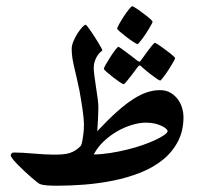

<svg xmlns="http://www.w3.org/2000/svg" viewBox="-20 -593 640 612"><path d="M564.9 -220.7Q564.9 -175.3 546.6 -141.1Q528.3 -106.9 497.6 -82.5Q466.8 -58.1 426.3 -42.2Q385.7 -26.4 340.8 -17.3Q295.9 -8.3 249.8 -4.6Q203.6 -1 162.1 -1Q145 -1 130.9 -2Q116.7 -2.9 108.4 -5.9Q106 -6.3 98.1 -12.5Q90.3 -18.6 79.8 -27.6Q69.3 -36.6 57.9 -47.4Q46.4 -58.1 36.6 -68.1Q26.9 -78.1 20.5 -86.2Q14.2 -94.2 14.2 -98.1Q14.2 -100.6 16.8 -103.8Q19.5 -106.9 23.9 -106.9Q36.6 -106.9 53.2 -106Q69.8 -105 87.2 -103.5Q104.5 -102.1 121.1 -101.1Q137.7 -100.1 150.9 -100.1Q167.5 -100.1 179.7 -101.1Q191.9 -102.1 201.9 -105.2Q211.9 -108.4 220.7 -114Q229.5 -119.6 238.3 -128.9Q241.2 -136.2 242.9 -146.5Q244.6 -156.7 245.8 -166.7Q247.1 -176.8 247.3 -185.5Q247.6 -194.3 247.6 -199.2Q247.6 -205.1 246.3 -217.8Q245.1 -230.5 242.9 -245.8Q240.7 -261.2 238 -277.1Q235.4 -293 232.9 -306.2Q228.5 -327.1 224.4 -345Q220.2 -362.8 216.6 -378.4Q212.9 -394 210.7 -408.4Q208.5 -422.9 208.5 -437.5Q208.5 -448.2 214.1 -461.7Q219.7 -475.1 227.3 -486.8Q234.9 -498.5 242.2 -506.3Q249.5 -514.2 252.9 -514.2Q254.4 -514.2 258.8 -508.5Q263.2 -502.9 269.3 -494.1Q275.4 -485.4 282 -475.1Q288.6 -464.8 293.9 -455.8Q299.3 -446.8 303 -440.2Q306.6 -433.6 306.6 -432.6Q302.7 -429.7 297.9 -424.8Q293 -419.9 288.8 -412.8Q284.7 -405.8 281.7 -396.7Q278.8 -387.7 278.8 -376.5Q278.8 -367.7 281 -350.6Q283.2 -333.5 286.1 -314.7Q289.1 -295.9 291.3 -278.8Q293.5 -261.7 293.5 -252.9Q293.5 -246.6 293.2 -236.8Q293 -227.1 292.5 -216.1Q292 -205.1 291.3 -194.3Q290.5 -183.6 290 -174.8Q325.2 -212.4 353.5 -237.5Q381.8 -262.7 405.8 -277.8Q429.7 -293 450.2 -299.3Q470.7 -305.7 489.3 -305.7Q510.3 -305.7 524.7 -296.6Q539.1 -287.6 548.1 -274.7Q557.1 -261.7 561 -247.1Q564.9 -232.4 564.9 -220.7ZM514.2 -175.3Q514.2 -178.2 509.5 -182.6Q504.9 -187 495.8 -191.4Q486.8 -195.8 474.1 -199Q461.4 -202.1 445.3 -202.1Q425.3 -202.1 401.4 -195.1Q377.4 -188 354.2 -174.8Q331.1 -161.6 311 -142.8Q291 -124 278.8 -100.6Q305.2 -101.1 332.8 -105.5Q360.4 -109.9 386.7 -116.5Q413.1 -123 436 -131.1Q459 -139.2 476.6 -147.5Q494.1 -155.8 504.2 -163.1Q514.2 -170.4 514.2 -175.3ZM353.5 -502Q353.5 -504.9 359.9 -516.4Q366.2 -527.8 374.5 -540.5Q382.8 -553.2 390.9 -563.2Q398.9 -573.2 401.9 -573.2Q402.8 -573.2 408.2 -570.1Q413.6 -566.9 420.7 -562Q427.7 -557.1 435.8 -551Q443.8 -544.9 450.7 -539.6Q457.5 -534.2 461.9 -529.8Q466.3 -525.4 466.3 -523.9Q466.3 -522 463.1 -516.1Q460 -510.3 455.3 -502.2Q450.7 -494.1 444.8 -485.4Q439 -476.6 433.6 -469.5Q428.2 -462.4 424.1 -457.5Q419.9 -452.6 418.5 -452.6Q415.5 -452.6 405 -459.5Q394.5 -466.3 383.1 -475.1Q371.6 -483.9 362.5 -491.7Q353.5 -499.5 353.5 -502ZM374.5 -324.7Q371.6 -324.7 361.3 -331.5Q351.1 -338.4 339.8 -347.2Q328.6 -356 319.8 -363.8Q311 -371.6 311 -373.5Q311 -376.5 317.4 -387.7Q323.7 -398.9 331.8 -411.4Q339.8 -423.8 347.4 -433.8Q355 -443.8 357.4 -443.8Q358.9 -443.8 368.7 -436.8Q378.4 -429.7 389.6 -421.4L418.9 -398.9Q422.4 -396.5 425.3 -396.5Q426.8 -396.5 429.2 -400.4Q440.4 -415.5 449.2 -428.2Q457 -439 464.4 -447.8Q471.7 -456.5 474.1 -456.5Q475.1 -456.5 480.2 -453.4Q485.4 -450.2 492.7 -445.1Q500 -439.9 507.8 -434.1Q515.6 -428.2 522.5 -422.9Q529.3 -417.5 533.7 -413.3Q538.1 -409.2 538.1 -407.7Q538.1 -405.8 534.9 -399.9Q531.7 -394 526.9 -386Q522 -377.9 516.4 -369.1Q510.7 -360.4 505.4 -353.3Q500 -346.2 496.1 -341.3Q492.2 -336.4 491.2 -336.4Q487.3 -336.4 477.8 -343.3Q468.3 -350.1 457.5 -358.4Q444.8 -368.2 430.7 -380.9Q427.7 -384.3 425.3 -384.3Q422.4 -384.3 418.9 -379.4L398.4 -352.1Q390.1 -341.8 383.3 -333.3Q376.5 -324.7 374.5 -324.7Z"/></svg>

Font: Scheherazade
Style: Bold
Weight: 700
Version: Version 2.100 (build 932/914)